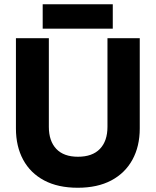

<svg xmlns="http://www.w3.org/2000/svg" viewBox="-20 -870 733 904"><path d="M346 14Q253 14 188 -20.5Q123 -55 89 -118Q55 -181 55 -265V-690H210V-273Q210 -206 245 -169Q280 -132 347 -132Q415 -132 450.5 -169Q486 -206 486 -273V-690H638V-265Q638 -181 603.5 -118Q569 -55 504 -20.5Q439 14 346 14ZM181 -735V-850H511V-735Z"/></svg>

Font: Radio Canada Big
Style: Regular
Weight: 400
Designer: Étienne Aubert Bonn
Foundry: Coppers and Brasses
Version: Version 1.001